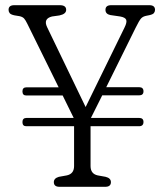

<svg xmlns="http://www.w3.org/2000/svg" viewBox="-20 -720 638 740"><path d="M66.5 -249.5Q66.5 -265.5 82.5 -265.5H264L221.5 -352H81Q66.5 -352 66.5 -368Q66.5 -383.5 82.5 -383.5H206L85.5 -628Q78.5 -642.5 72.8 -648.8Q67 -655 56 -657.5L35 -661Q21.5 -664 17.2 -669.5Q13 -675 13 -682Q13 -700 35 -700H210.5Q235 -700 235 -682Q235 -666 209 -660.5L180.5 -656.5Q146 -648 161.5 -615.5L310 -307.5L460 -614Q470 -634 466.5 -643.5Q463 -653 443 -656.5L405 -662Q386.5 -666 386.5 -682Q386.5 -700 408.5 -700H555.5Q577.5 -700 577.5 -682Q577.5 -675.5 573.5 -670Q569.5 -664.5 555.5 -661.5L545.5 -659.5Q531 -657 523.8 -649Q516.5 -641 502.5 -612.5L389.5 -384H516Q533 -384 533 -368Q533 -352.5 516 -352.5H374L330.5 -265.5H516Q533 -265.5 533 -250Q533 -233.5 516 -233.5H329V-80Q329 -50 356.5 -44L387 -38.5Q407.5 -33.5 407.5 -18Q407.5 0 385.5 0H209.5Q187.5 0 187.5 -18Q187.5 -33 207 -38.5L237.5 -44Q265.5 -50 265.5 -80V-233.5H81Q66.5 -233.5 66.5 -249.5Z"/></svg>

Font: Fraunces 144pt SuperSoft Light
Style: Regular
Weight: 300
Version: Version 1.000;[0bf87f6ff]